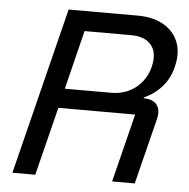

<svg xmlns="http://www.w3.org/2000/svg" viewBox="-50 -724 763 774"><g transform="rotate(5 331.5 -337.5)"><path d="M28.3 0 196.7 -675H476.7Q538.3 -675 581.2 -650.4Q624.2 -625.8 640.8 -582.5Q657.5 -539.2 643.3 -482.5Q621.7 -391.7 530 -348.3L529.2 -345Q567.5 -345 583.3 -323.8Q599.2 -302.5 589.2 -263.3L523.3 0H431.7L500.8 -276.7H190L120.8 0ZM209.2 -355.8H396.7Q454.2 -355.8 495.4 -387.9Q536.7 -420 550.8 -475Q564.2 -530.8 538.8 -562.5Q513.3 -594.2 455.8 -594.2H268.3Z"/></g></svg>

Font: Funnel Sans
Style: Italic
Weight: 400
Italic angle: -14.036°
Version: Version 1.000; Beta; Release 5; Build 24; ttfautohint (v1.8.